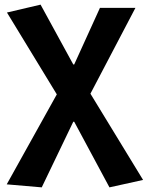

<svg xmlns="http://www.w3.org/2000/svg" viewBox="-20 -594 637 828"><path d="M160 214 9 201 225 -187 10 -540 155 -574 296 -316H300L411 -560H564L370 -190L597 182L452 214L300 -69H296Z"/></svg>

Font: Source Han Sans TC
Style: Bold
Weight: 700
Designer: Ryoko NISHIZUKA Ë•øÂ°öÊ∂ºÂ≠ê (kana, bopomofo & ideographs); Paul D. Hunt (Latin, Greek & Cyrillic); Sandoll Communicatio
Foundry: Adobe
Version: Version 2.004;hotconv 1.0.118;makeotfexe 2.5.65603